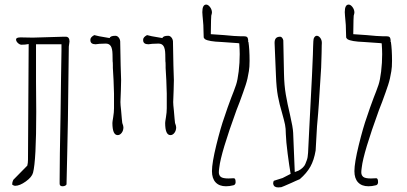

<svg xmlns="http://www.w3.org/2000/svg" viewBox="-20 -812 1776 837"><path d="M283 -631 280 -609 276 -287 273 -139 270 -9Q270 -6 265 -3Q260 0 253 0Q240 0 240 -11V-30Q240 -114 244 -314Q246 -432 246 -466L248 -591V-619H137V-456L138 -324Q138 -112 124 -59Q119 -40 92.5 -21Q66 -2 46 -2Q43 -2 38.5 -4Q34 -6 33 -8Q33 -18 38 -28L99 -90Q102 -102 102 -115L105 -620Q90 -617 74 -617Q66 -617 58 -624.5Q50 -632 50 -640Q50 -649 70 -649L123 -648L259 -652H266Q283 -652 283 -631Z M518 -257Q518 -243 510.5 -233Q503 -223 493 -223Q470 -223 470 -276Q470 -281 473.5 -301.5Q477 -322 477 -340V-404Q477 -417 475 -463L472 -516V-527Q472 -540 471 -545Q471 -550 470.5 -575Q470 -600 463 -611Q456 -622 441 -622Q426 -622 414 -621Q400 -619 397 -619Q374 -619 374 -637V-639Q374 -650 391 -659Q409 -655 412 -654Q452 -647 458 -646Q461 -656 483 -656Q491 -656 497 -649Q503 -642 504 -632Q506 -556 506 -526L508 -463L507 -420L505 -367Q505 -356 508 -330L511 -295Q513 -281 513 -276Q518 -263 518 -257Z M748 -257Q748 -243 740.5 -233Q733 -223 723 -223Q700 -223 700 -276Q700 -281 703.5 -301.5Q707 -322 707 -340V-404Q707 -417 705 -463L702 -516V-527Q702 -540 701 -545Q701 -550 700.5 -575Q700 -600 693 -611Q686 -622 671 -622Q656 -622 644 -621Q630 -619 627 -619Q604 -619 604 -637V-639Q604 -650 621 -659Q639 -655 642 -654Q682 -647 688 -646Q691 -656 713 -656Q721 -656 727 -649Q733 -642 734 -632Q736 -556 736 -526L738 -463L737 -420L735 -367Q735 -356 738 -330L741 -295Q743 -281 743 -276Q748 -263 748 -257Z M965 0Q936 0 920 -17Q904 -34 904 -66Q904 -102 923 -179.5Q942 -257 959 -304Q971 -341 988 -386Q999 -413 1009 -442Q1016 -463 1020.5 -500.5Q1025 -538 1025 -576Q1025 -595 1023 -623L1017 -624L945 -629Q890 -631 874 -641Q868 -646 868 -650L867 -683Q867 -703 865 -720.5Q863 -738 863 -743Q862 -749 862 -759Q862 -792 879 -792Q887 -792 895 -782Q903 -772 904 -759Q904 -753 901 -744L900 -724L899 -663Q907 -663 957 -659Q1007 -654 1026 -654H1034H1042Q1053 -654 1057 -650.5Q1061 -647 1062 -637Q1062 -633 1061 -631L1063 -630Q1068 -597 1068 -547Q1068 -519 1065 -502Q1060 -469 1051 -441.5Q1042 -414 1025 -368Q1015 -344 1011 -332Q943 -145 936 -82Q934 -68 934 -61Q934 -48 942.5 -41Q951 -34 976 -34Q990 -34 999 -35Q1008 -35 1007 -15Q1005 -5 996 -4Q981 0 965 0Z M1361 -656Q1369 -656 1376 -647Q1383 -638 1383 -625Q1383 -623 1382.5 -613Q1382 -603 1382 -581Q1380 -529 1380 -517L1370 -360Q1368 -334 1367 -319.5Q1366 -305 1365 -296L1362 -262L1356 -156Q1349 -114 1333 -85.5Q1317 -57 1287 -31Q1279 -28 1269.5 -23.5Q1260 -19 1251 -15Q1208 4 1206 4Q1201 5 1193 5Q1174 5 1171 -10V-14Q1171 -20 1174 -24L1212 -36L1247 -54Q1241 -88 1234 -142Q1227 -196 1226 -228Q1226 -252 1222.5 -269Q1219 -286 1210 -318Q1198 -358 1191.5 -393Q1185 -428 1183 -482L1177 -625Q1177 -639 1183 -645.5Q1189 -652 1202 -652Q1206 -652 1210 -647Q1214 -642 1215 -636L1218 -491Q1219 -440 1226 -399.5Q1233 -359 1244 -313Q1257 -257 1258 -233L1265 -62L1281 -68Q1291 -73 1299.5 -81Q1308 -89 1311 -97Q1312 -100 1317 -112.5Q1322 -125 1323 -146Q1326 -194 1328 -247L1340 -481L1344 -574L1345 -609Q1346 -619 1346 -632Q1346 -643 1350.5 -649.5Q1355 -656 1361 -656Z M1586 0Q1557 0 1541 -17Q1525 -34 1525 -66Q1525 -102 1544 -179.5Q1563 -257 1580 -304Q1592 -341 1609 -386Q1620 -413 1630 -442Q1637 -463 1641.5 -500.5Q1646 -538 1646 -576Q1646 -595 1644 -623L1638 -624L1566 -629Q1511 -631 1495 -641Q1489 -646 1489 -650L1488 -683Q1488 -703 1486 -720.5Q1484 -738 1484 -743Q1483 -749 1483 -759Q1483 -792 1500 -792Q1508 -792 1516 -782Q1524 -772 1525 -759Q1525 -753 1522 -744L1521 -724L1520 -663Q1528 -663 1578 -659Q1628 -654 1647 -654H1655H1663Q1674 -654 1678 -650.5Q1682 -647 1683 -637Q1683 -633 1682 -631L1684 -630Q1689 -597 1689 -547Q1689 -519 1686 -502Q1681 -469 1672 -441.5Q1663 -414 1646 -368Q1636 -344 1632 -332Q1564 -145 1557 -82Q1555 -68 1555 -61Q1555 -48 1563.5 -41Q1572 -34 1597 -34Q1611 -34 1620 -35Q1629 -35 1628 -15Q1626 -5 1617 -4Q1602 0 1586 0Z"/></svg>

Font: Amatic SC
Style: Regular
Weight: 400
Designer: Multiple Designers
Foundry: Vernon Adams
Version: Version 2.505